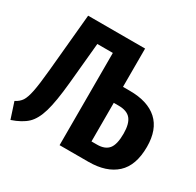

<svg xmlns="http://www.w3.org/2000/svg" viewBox="-153 -864 1073 1051"><g transform="rotate(30 384.0 -338.5)"><path d="M755 -231Q755 -113 693 -56.5Q631 0 518 0H336V-583H238L213 -321Q201 -198 182 -133.5Q163 -69 129.5 -37.5Q96 -6 34 15L1 -86Q28 -100 41.5 -120.5Q55 -141 64.5 -187.5Q74 -234 83 -330L117 -692H478L477 -691V-450H520Q634 -450 694.5 -395Q755 -340 755 -231ZM608 -229Q608 -292 584.5 -320.5Q561 -349 508 -349H477V-105H512Q562 -105 585 -133Q608 -161 608 -229Z"/></g></svg>

Font: Fira Sans Compressed SemiBold
Style: Regular
Weight: 600
Width: 1
Designer: bBox Type GmbH & Carrois Corporate GbR & Edenspiekermann AG
Foundry: bBox Type GmbH & Carrois Corporate GbR & Edenspiekermann AG
Version: Version 4.301